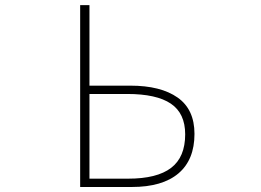

<svg xmlns="http://www.w3.org/2000/svg" viewBox="-20 -746 1040 766"><path d="M299.8 0V-725.6H336.9V-404.3H500Q621.1 -404.3 688.5 -356.9Q755.9 -309.6 755.9 -211.9Q755.9 -108.4 691.9 -54.2Q627.9 0 505.9 0ZM336.9 -33.2H491.2Q606.4 -33.2 662.6 -76.2Q718.8 -119.1 718.8 -210Q718.8 -293.9 661.6 -332.5Q604.5 -371.1 487.3 -371.1H336.9Z"/></svg>

Font: GenEi Gothic M ExtraLight
Style: Regular
Weight: 200
Designer: o_tamon (Modified); [Source Han Sans]
Ryoko NISHIZUKA  (kana & ideographs); Paul D. Hunt (Latin, Greek & Cyrillic); Wenl
Version: Version 1.1a;Original Version 1.004